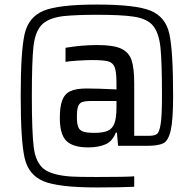

<svg xmlns="http://www.w3.org/2000/svg" viewBox="-20 -716 853 844"><path d="M71 -294Q71 -490 88 -565.5Q105 -641 171 -668.5Q237 -696 406 -696Q576 -696 642 -669Q708 -642 724.5 -567Q741 -492 741 -294Q741 -189 730.5 -143Q720 -97 697.5 -86Q675 -75 626 -75H499L494 -133H489Q474 -94 442.5 -81Q411 -68 368 -68Q301 -68 272 -96.5Q243 -125 243 -197Q243 -247 253.5 -275Q264 -303 289 -315Q314 -327 361 -327Q406 -327 492 -323V-350Q492 -399 484.5 -419.5Q477 -440 456.5 -446Q436 -452 385 -452Q360 -452 321 -449.5Q282 -447 268 -444V-506Q340 -518 409 -518Q479 -518 513 -502Q547 -486 558.5 -451Q570 -416 570 -349V-119H635Q660 -119 670.5 -127.5Q681 -136 686.5 -172.5Q692 -209 692 -294Q692 -442 685.5 -506Q679 -570 653.5 -602Q628 -634 567 -643Q514 -651 405 -651Q316 -651 257 -645Q190 -636 162 -605.5Q134 -575 127 -510.5Q120 -446 120 -294Q120 -132 128.5 -67Q137 -2 172 26Q207 54 292 60Q320 62 406 62Q539 62 570 59V105Q511 108 406 108Q237 108 171 80.5Q105 53 88 -22.5Q71 -98 71 -294ZM492 -244V-272H381Q353 -272 340.5 -267Q328 -262 323 -247.5Q318 -233 318 -202Q318 -172 324 -157.5Q330 -143 345.5 -137.5Q361 -132 395 -132Q434 -132 454.5 -141.5Q475 -151 483.5 -175Q492 -199 492 -244Z"/></svg>

Font: Saira Semi Condensed
Style: Regular
Weight: 400
Width: 4
Designer: Hector Gatti with collaboration of the Omnibus-Type team
Foundry: Omnibus-Type
Version: Version 1.001; ttfautohint (v1.8)